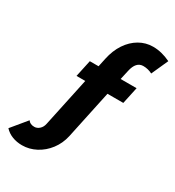

<svg xmlns="http://www.w3.org/2000/svg" viewBox="-287 -868 1093 1198"><g transform="rotate(30 259.5 -269.0)"><path d="M58 202Q20 202 -12.5 189.5Q-45 177 -68 152L22 43Q36 64 67 64Q87 64 103.5 49Q120 34 125 9L200 -343H137L163 -464H226L239 -525Q253 -591 285 -639Q317 -687 362.5 -713.5Q408 -740 461 -740Q523 -740 587 -709L533 -589Q502 -605 468 -605Q416 -605 400 -531L385 -464H500L474 -343H360L286 5Q273 63 239 107.5Q205 152 157.5 177Q110 202 58 202Z"/></g></svg>

Font: Raleway ExtraBold
Style: Italic
Weight: 800
Italic angle: -12°
Designer: Matt McInerney, Pablo Impallari, Rodrigo Fuenzalida
Foundry: Matt McInerney, Pablo Impallari, Rodrigo Fuenzalida
Version: Version 4.026